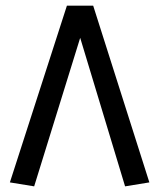

<svg xmlns="http://www.w3.org/2000/svg" viewBox="-20 -646 564 680"><path d="M423 14 264 -512 101 14 15 0 217 -626H310L509 0Z"/></svg>

Font: FiraGO
Style: Regular
Weight: 400
Designer: bBox Type
Foundry: bBox Type GmbH
Version: Version 1.001;April 20, 2020;FontCreator 12.0.0.2555 64-bit